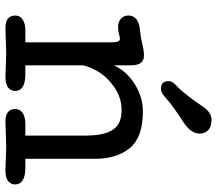

<svg xmlns="http://www.w3.org/2000/svg" viewBox="-66 -732 798 706"><g transform="rotate(90 333.0 -379.0)"><path d="M84 0Q37.1 0 37.1 -36.1Q37.1 -53.7 51.8 -63.5Q66.4 -73.2 92.3 -73.2H135.7V-391.6Q135.7 -420.9 123 -420.9Q116.2 -420.9 105 -417.5Q93.8 -414.1 77.6 -414.1Q61.5 -414.1 49.3 -424.3Q37.1 -434.6 37.1 -452.1Q37.1 -489.3 89.8 -494.6Q117.7 -497.1 141.8 -503.2Q166 -509.3 184.6 -509.3Q220.2 -509.3 220.2 -462.4V-398.4Q241.2 -445.3 289.1 -475.3Q336.9 -505.4 390.1 -505.4Q484.9 -505.4 524.4 -457.5Q564 -409.7 564 -328.6V-73.2H596.7Q658.2 -73.2 658.2 -34.7Q658.2 -21 646.5 -10.5Q634.8 0 606.4 0L520.5 -2.9L427.7 0Q380.9 0 380.9 -36.1Q380.9 -53.7 395.5 -63.5Q410.2 -73.2 436 -73.2H478.5V-296.9Q478.5 -399.4 426.8 -419.9Q408.7 -427.2 383.3 -427.2Q331.1 -427.2 283.4 -387.2Q235.8 -347.2 220.2 -285.6V-73.2H252.9Q314.5 -73.2 314.5 -34.7Q314.5 -21 302.7 -10.5Q291 0 262.7 0L176.8 -2.9ZM305.7 -571.8Q278.3 -571.8 278.3 -600.6Q278.3 -613.8 294.4 -628.2Q310.5 -642.6 331.1 -669.4L350.1 -694.3Q359.4 -707 370.1 -723.6Q393.1 -757.8 419.4 -757.8Q445.8 -757.8 458.5 -745.6Q471.2 -733.4 471.2 -714.8Q471.2 -682.1 430.4 -655.3Q389.6 -628.4 378.4 -620.1L358.4 -605Q349.1 -597.7 334.5 -584.7Q319.8 -571.8 305.7 -571.8Z"/></g></svg>

Font: Oldenburg
Style: Regular
Weight: 400
Designer: Nicole Fally
Foundry: Nicole Fally
Version: Version 1.001